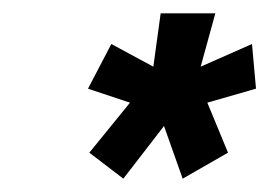

<svg xmlns="http://www.w3.org/2000/svg" viewBox="-20 -739 404 288"><path d="M114 -510 175 -585 112 -606 147 -673 210 -639 221 -719H303L281 -639L358 -673L364 -606L291 -585L322 -510L254 -471L226 -550L165 -471Z"/></svg>

Font: Raleway Thin ExtraBold
Style: Italic
Weight: 800
Italic angle: -12°
Version: Version 4.026